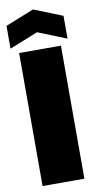

<svg xmlns="http://www.w3.org/2000/svg" viewBox="-110 -812 500 995"><g transform="rotate(-10 140.0 -315.0)"><path d="M30 140V-560H250V140ZM-10 -590V-710L140 -770L290 -710V-590L140 -650Z"/></g></svg>

Font: Tektur Condensed Black
Style: Regular
Weight: 900
Width: 3
Designer: Adam Jagosz
Foundry: Adam Jagosz
Version: Version 1.005;gftools[0.9.30]